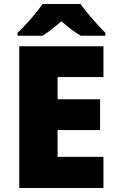

<svg xmlns="http://www.w3.org/2000/svg" viewBox="-20 -947 589 967"><path d="M386 -927H194C164 -881 106 -817 68 -781V-767H194C229 -789 254 -810 289 -840C324 -810 352 -787 387 -767H511V-781C477 -815 417 -881 386 -927ZM501 0V-157H270V-292H484V-447H270V-559H501V-714H77V0Z"/></svg>

Font: Noto Sans Tamil Black
Style: Regular
Weight: 900
Designer: Jelle Bosma - Monotype Design Team
Foundry: Monotype Imaging Inc.
Version: Version 2.004